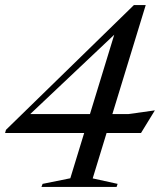

<svg xmlns="http://www.w3.org/2000/svg" viewBox="-20 -735 629 755"><path d="M441 -637 514 -678.5 73.5 -262.5 83.5 -286.5H485.5L589 -301L534.5 -212H0L3.5 -224.5L506.5 -715H553L344.5 -33.5L442.5 -12L438.5 0H143L147.5 -12L256.5 -34Z"/></svg>

Font: Newsreader 60pt
Style: Italic
Weight: 400
Italic angle: -17°
Designer: Hugues Gentile
Foundry: Production Type
Version: Version 1.003